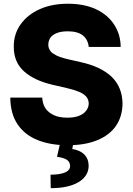

<svg xmlns="http://www.w3.org/2000/svg" viewBox="-20 -757 700 1013"><path d="M616.7 -509.3H448.2Q444.3 -548.3 417 -570.3Q389.2 -591.8 337.4 -591.8Q303.7 -591.8 280.8 -583Q257.3 -573.7 246.6 -559.1Q235.8 -543.9 234.9 -523.4Q234.4 -507.3 241.7 -494.6Q248.5 -481.4 262.7 -473.1Q277.8 -462.9 296.4 -456.5Q323.2 -447.8 341.3 -443.8L403.8 -429.7Q459 -417.5 499.5 -398.4Q541 -378.4 568.8 -352.1Q596.2 -326.2 611.3 -289.6Q625.5 -254.9 626.5 -210.9Q625.5 -142.1 591.8 -92.8Q558.1 -43.9 492.7 -17.1Q428.2 9.3 337.4 9.3Q246.1 9.3 178.2 -18.1Q110.8 -44.9 72.8 -101.1Q35.2 -156.2 34.2 -242.2H202.6Q205.1 -206.1 221.2 -183.6Q237.8 -160.6 267.6 -147.9Q294.9 -136.2 335.4 -136.2Q371.6 -136.2 396 -145.5Q420.4 -154.8 434.1 -172.4Q447.8 -189.5 448.2 -211.4Q447.3 -232.4 435.5 -246.6Q422.9 -261.7 397.5 -272.5Q369.1 -284.2 331.5 -292.5L255.9 -310.1Q161.1 -332 106.9 -380.4Q52.2 -429.2 52.7 -511.2Q52.2 -577.6 89.4 -629.4Q126.5 -680.7 190.4 -709Q254.4 -737.3 337.9 -737.3Q423.3 -737.3 484.9 -709Q546.9 -680.7 581.5 -628.4Q616.2 -576.2 616.7 -509.3ZM280.8 70.3 297.4 -2.9H367.2L361.3 29.3Q401.4 35.2 423.8 57.1Q446.8 79.6 447.8 116.2Q448.2 170.9 395 203.6Q341.3 235.8 247.6 235.8L246.6 164.6Q295.4 164.6 322.3 153.3Q349.1 142.1 349.6 120.1Q350.6 99.1 334 86.9Q318.8 75.7 280.8 70.3Z"/></svg>

Font: My Font
Style: Regular
Weight: 500
Designer: Rasmus Andersson
Foundry: rsms
Version: Version 0.001